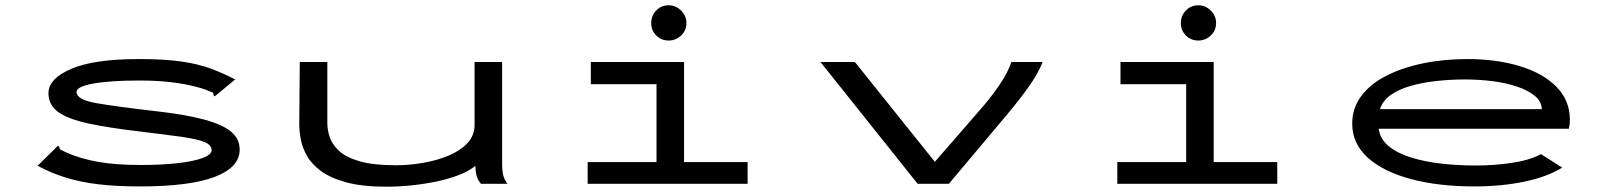

<svg xmlns="http://www.w3.org/2000/svg" viewBox="-20 -694 6040 725"><path d="M508 10Q420 10 352.5 2Q285 -6 229.5 -23Q174 -40 122 -68L192 -137L199 -144L204 -139Q204 -131 210.5 -128Q217 -125 231 -118Q280 -96 346.5 -83.5Q413 -71 512 -71Q592 -71 652 -78Q712 -85 745.5 -97.5Q779 -110 779 -127Q779 -146 754 -157Q729 -168 670.5 -176.5Q612 -185 512 -197Q392 -211 315 -227.5Q238 -244 200.5 -270.5Q163 -297 163 -342Q163 -397 249 -434Q335 -471 504 -471Q599 -471 663 -462Q727 -453 774.5 -435.5Q822 -418 868 -394L798 -336L790 -330L786 -335Q787 -344 780 -346Q773 -348 758 -355Q713 -371 650 -380.5Q587 -390 508 -390Q396 -390 332.5 -378.5Q269 -367 269 -347Q269 -318 341.5 -305Q414 -292 570 -274Q684 -261 753 -242Q822 -223 853.5 -196Q885 -169 885 -129Q885 -62 790.5 -26Q696 10 508 10Z M1439 11Q1348 11 1287.5 -5.5Q1227 -22 1191.5 -48.5Q1156 -75 1138.5 -106.5Q1121 -138 1115.5 -169.5Q1110 -201 1110 -226L1112 -460H1216V-229Q1216 -204 1225 -176.5Q1234 -149 1260 -124.5Q1286 -100 1338 -85Q1390 -70 1475 -70Q1525 -70 1577.5 -79Q1630 -88 1674 -106.5Q1718 -125 1745 -153.5Q1772 -182 1772 -222V-460H1876V-71Q1876 -53 1879.5 -35.5Q1883 -18 1896 0H1796Q1783 -16 1779 -33Q1775 -50 1775 -68Q1753 -49 1715 -34Q1677 -19 1630 -9Q1583 1 1533.5 6Q1484 11 1439 11Z M2199 0V-82H2459V-376H2211V-460H2563V-82H2803V0ZM2505 -541Q2477 -541 2458 -560Q2439 -579 2439 -607Q2439 -635 2458 -654.5Q2477 -674 2505 -674Q2532 -674 2552 -654Q2572 -634 2572 -607Q2572 -579 2552 -560Q2532 -541 2505 -541Z M3445 0 3078 -460H3208L3510 -83L3671 -268Q3719 -322 3752.5 -371Q3786 -420 3799 -460H3917Q3901 -418 3864.5 -366.5Q3828 -315 3779 -257L3563 0Z M4199 0V-82H4459V-376H4211V-460H4563V-82H4803V0ZM4505 -541Q4477 -541 4458 -560Q4439 -579 4439 -607Q4439 -635 4458 -654.5Q4477 -674 4505 -674Q4532 -674 4552 -654Q4572 -634 4572 -607Q4572 -579 4552 -560Q4532 -541 4505 -541Z M5547 10Q5413 10 5309 -17.5Q5205 -45 5145.5 -98Q5086 -151 5086 -227Q5086 -285 5119.5 -330.5Q5153 -376 5213 -407Q5273 -438 5352 -454.5Q5431 -471 5521 -471Q5630 -471 5718 -444.5Q5806 -418 5857 -366.5Q5908 -315 5908 -241Q5908 -232 5907 -224Q5906 -216 5904 -208H5186Q5191 -169 5224 -142Q5257 -115 5309 -99Q5361 -83 5424 -76Q5487 -69 5551 -69Q5622 -69 5689 -79Q5756 -89 5799 -112L5879 -61Q5822 -26 5735.5 -8Q5649 10 5547 10ZM5191 -282H5802Q5801 -311 5775.5 -332Q5750 -353 5708.5 -367Q5667 -381 5615.5 -387.5Q5564 -394 5511 -394Q5460 -394 5407.5 -388.5Q5355 -383 5309.5 -370.5Q5264 -358 5232.5 -336Q5201 -314 5191 -282Z"/></svg>

Font: Inconsolata UltraExpanded Medium
Style: Regular
Weight: 500
Width: 9
Monospace: yes
Designer: Raph Levien, Cyreal, Brenton Simpson
Foundry: Raph Levien, Cyreal, Google
Version: Version 3.001; ttfautohint (v1.8.2.53-6de2)